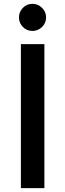

<svg xmlns="http://www.w3.org/2000/svg" viewBox="-20 -980 339 1000"><path d="M78.8 -888.8Q78.8 -918.8 99.4 -939.4Q120 -960 148.8 -960Q177.5 -960 198.8 -939.4Q220 -918.8 220 -888.8Q220 -860 198.8 -839.4Q177.5 -818.8 148.8 -818.8Q120 -818.8 99.4 -839.4Q78.8 -860 78.8 -888.8ZM88.8 0V-750H211.2V0Z"/></svg>

Font: Now Medium
Style: Regular
Weight: 500
Designer: Alfredo Marco Pradil
Foundry: Alfredo Marco Pradil
Version: Version 1.002;PS 001.002;hotconv 1.0.88;makeotf.lib2.5.64775